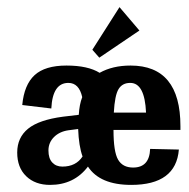

<svg xmlns="http://www.w3.org/2000/svg" viewBox="-20 -513 532 541"><path d="M259.8 -350.5 372.8 -427 316.7 -492.9 240.2 -372.8ZM488.4 -146.8V-157.5Q488.4 -328.3 347.9 -328.3Q297.2 -328.3 260.7 -307.8Q227.8 -328.3 167.3 -328.3Q106.8 -328.3 77.4 -301.2Q48 -274 42.7 -217.1L124.6 -207.3Q128.1 -279.4 172.6 -279.4Q202.8 -279.4 211.7 -239.3Q203.7 -218.9 202 -189.5L157.5 -184.2Q89.9 -175.3 59.2 -150.4Q28.5 -125.4 28.5 -83.2Q28.5 -40.9 53.8 -16.5Q79.2 8 121 8Q188.6 8 227.8 -43.6Q261.6 8 349.6 8Q476 8 484 -91.6L403 -93.4Q401.2 -40.9 355 -40.9Q325.6 -40.9 312.7 -63.2Q299.8 -85.4 299.8 -146.8ZM391.5 -195.7H300.7Q303.4 -244.7 314.1 -262Q324.7 -279.4 347 -279.4Q387.9 -279.4 391.5 -195.7ZM172.6 -145.9 200.2 -149.5Q202 -101.4 212.6 -72.1Q194 -43.6 155.7 -43.6Q137.9 -43.6 127.2 -55.2Q116.5 -66.7 116.5 -89Q116.5 -111.2 132.1 -126.8Q147.7 -142.3 172.6 -145.9Z"/></svg>

Font: Gidugu
Style: Regular
Weight: 400
Designer: Purushoth Kumar Guthula
Foundry: Silicon Andhra, USA.
Version: Version 1.0.5; ttfautohint (v1.2.25-373a) -l 7 -r 28 -G 50 -